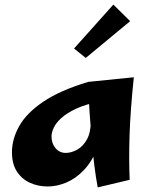

<svg xmlns="http://www.w3.org/2000/svg" viewBox="-20 -797 650 835"><path d="M188 14Q146 14 110.5 -2Q75 -18 53.5 -51Q32 -84 32 -135Q32 -192 63.5 -248.5Q95 -305 168 -354.5Q241 -404 364 -441L417 -356Q353 -344 311.5 -324.5Q270 -305 246.5 -283.5Q223 -262 213.5 -241Q204 -220 204 -204Q204 -173 221.5 -152.5Q239 -132 266 -132Q290 -132 315.5 -146Q341 -160 358 -190.5Q375 -221 375 -272L433 -304Q428 -215 404 -154.5Q380 -94 344.5 -57Q309 -20 268 -3Q227 14 188 14ZM405 18Q397 -23 390 -79.5Q383 -136 378 -196Q373 -256 369.5 -309Q366 -362 364.5 -398Q363 -434 364 -441L562 -461Q547 -318 543.5 -210.5Q540 -103 544 -15ZM353 -545 302 -586 473 -777 546 -705Z"/></svg>

Font: Marhey Light SemiBold
Style: Regular
Weight: 600
Version: Version 1.000